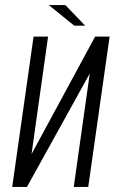

<svg xmlns="http://www.w3.org/2000/svg" viewBox="-20 -735 466 755"><path d="M28 0 112 -591H169L104 -129L354 -591H411L327 0H270L333 -446L86 0ZM272 -634 172 -715H237L315 -634Z"/></svg>

Font: Alumni Sans
Style: Italic
Weight: 400
Italic angle: -8°
Version: Version 1.016